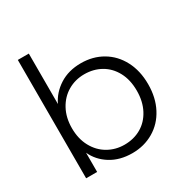

<svg xmlns="http://www.w3.org/2000/svg" viewBox="-169 -886 1013 1040"><g transform="rotate(-30 337.5 -366.0)"><path d="M80.1 0V-740.2H148.9V-424.8Q175.8 -481.9 232.4 -518.1Q289.1 -554.2 366.2 -554.2Q441.4 -554.2 500.2 -519.5Q559.1 -484.9 592.5 -421.4Q626 -357.9 626 -273.9Q626 -189.9 592.5 -126Q559.1 -62 499.5 -27.1Q439.9 7.8 366.2 7.8Q288.1 7.8 231.4 -27.6Q174.8 -63 148.9 -120.1V0ZM148.9 -272.9Q148.9 -207 176 -157Q203.1 -106.9 249.5 -80.1Q295.9 -53.2 352.1 -53.2Q410.2 -53.2 456.1 -79.6Q502 -106 528.6 -156.5Q555.2 -207 555.2 -273.9Q555.2 -341.8 528.6 -391.4Q502 -440.9 456.1 -467Q410.2 -493.2 352.1 -493.2Q295.9 -493.2 249.5 -466.1Q203.1 -439 176 -388.9Q148.9 -338.9 148.9 -272.9Z"/></g></svg>

Font: Poppins Light
Style: Regular
Weight: 300
Designer: Ninad Kale (Devanagari), Jonny Pinhorn (Latin)
Foundry: Indian Type Foundry
Version: 4.004